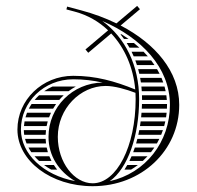

<svg xmlns="http://www.w3.org/2000/svg" viewBox="-20 -636 679 661"><path d="M398.5 -518H394.7C398.9 -512.8 402.9 -507.5 406.8 -502H422.4C414.7 -507.5 406.7 -512.9 398.5 -518ZM440.9 -488H416.2C419.5 -482.8 422.6 -477.4 425.6 -472H459.7C453.7 -477.5 447.4 -482.8 440.9 -488ZM474.2 -458H432.9C435.5 -452.8 438 -447.4 440.3 -442H489C484.3 -447.4 479.4 -452.8 474.2 -458ZM500.4 -428H445.9C447.8 -422.7 449.7 -417.4 451.4 -412H511.9C508.3 -417.4 504.5 -422.8 500.4 -428ZM520.7 -398H455.6C457 -392.7 458.4 -387.4 459.6 -382H529.4C526.7 -387.4 523.8 -392.7 520.7 -398ZM535.9 -368H462.4C463.4 -362.7 464.3 -357.4 465.1 -352H542C540.2 -357.4 538.1 -362.7 535.9 -368ZM546.4 -338H466.8C467.3 -332.7 467.8 -327.4 468.1 -322H550.3C549.2 -327.4 547.9 -332.7 546.4 -338ZM552.7 -308H468.8C468.9 -303.7 469 -299.4 469 -295L469 -292H554.4C554 -297.4 553.4 -302.7 552.7 -308ZM555 -278H468.8C468.6 -272.6 468.4 -267.3 468.1 -262H554.7C554.9 -266.3 555 -270.6 555 -275C555 -276 555 -277 555 -278ZM471.7 -82C477.3 -87.1 482.6 -92.4 487.8 -98H432.9C430.5 -92.5 428.1 -87.2 425.5 -82ZM454.8 -68H418.2C415.1 -62.4 411.8 -57.1 408.4 -52H431.1C439.4 -56.9 447.3 -62.3 454.8 -68ZM545.2 -202C546.7 -207.3 548 -212.6 549.1 -218H464.2C463.5 -212.6 462.7 -207.3 461.9 -202ZM540.9 -188H459.4C458.4 -182.6 457.3 -177.3 456.2 -172H534.9C537 -177.2 539 -182.6 540.9 -188ZM528.6 -158H452.9C451.5 -152.6 450.1 -147.2 448.5 -142H520.1C523.1 -147.2 525.9 -152.6 528.6 -158ZM511.3 -128H444.2C442.4 -122.6 440.5 -117.2 438.5 -112H499.7C503.8 -117.2 507.7 -122.5 511.3 -128ZM553.7 -248H467.2C466.8 -242.6 466.3 -237.3 465.8 -232H551.7C552.5 -237.3 553.2 -242.6 553.7 -248ZM114.4 -82H157.2C154.5 -87.2 152 -92.5 149.8 -98H98.8C103.6 -92.5 108.8 -87.1 114.4 -82ZM131.5 -68C139.2 -62.3 147.6 -56.9 156.4 -52H176.9C172.8 -57.1 168.9 -62.5 165.4 -68ZM62 -188C62.1 -182.6 62.5 -177.3 63.3 -172H137.1C137.3 -177.4 137.7 -182.7 138.4 -188ZM66.2 -158C67.6 -152.6 69.4 -147.3 71.5 -142H138.4C137.8 -147.3 137.3 -152.6 137.1 -158ZM78 -128C80.9 -122.5 84.2 -117.2 87.8 -112H144.8C143.2 -117.2 141.9 -122.6 140.7 -128ZM62.5 -202H140.5C141.6 -207.4 142.8 -212.8 144.3 -218H64.5C63.5 -212.7 62.9 -207.4 62.5 -202ZM160.4 -338C150.4 -333.5 140.9 -328.2 132 -322H216C223.8 -327.9 232.2 -333.3 240.9 -338ZM114.5 -308C109.1 -303 104 -297.7 99.3 -292H184C188.8 -297.6 193.9 -303 199.3 -308ZM88.8 -278C85.4 -272.9 82.2 -267.5 79.4 -262H162.9C166 -267.5 169.5 -272.8 173.1 -278ZM73 -248C71 -242.8 69.2 -237.4 67.7 -232H148.9C150.9 -237.5 153.1 -242.8 155.6 -248ZM238.7 -12.5C129.5 -32.7 52 -106.5 52 -190C52 -285.1 131.7 -363 232 -363C267.7 -363 300.9 -359 333.4 -351.7C230.1 -350.7 147 -267.4 147 -165C147 -100.4 181.6 -46 238.7 -12.5ZM332.3 -563.7C466.4 -505.9 565 -403.6 565 -275C565 -147.2 481 -39.8 357.8 -12.3C420.1 -56 459 -168.4 459 -295C459 -410.6 410.9 -506.3 332.3 -563.7ZM237.5 -595.9C281.9 -584 320.6 -561.6 352.2 -531.5L274.2 -465.7L283.8 -454.3L362.8 -520.8C409.7 -471 439 -403.1 445.6 -327.9C375 -356.7 309.2 -375 232 -375C125.5 -375 40 -292.1 40 -190C40 -82.4 155.5 5 299 5C467.4 5 597 -117.7 597 -275C597 -390.1 514.9 -485.8 395.3 -548.2L461.8 -604.3L452.2 -615.7L380.7 -555.5C343.2 -573.8 302.4 -588.9 259.4 -600.4L211.1 -613.3L208.6 -603.6ZM446.4 -316.4C446.8 -309.3 447 -302.2 447 -295C447 -132.2 381.8 -5 299 -5C235.5 -5 179 -76.7 179 -165C179 -261.6 255.7 -340.1 344 -340.1C374.3 -340.1 414.1 -328.7 446.4 -316.4Z"/></svg>

Font: SortefaxS02
Style: Medium
Weight: 500
Designer: gluk
Foundry: gluk
Version: Version 0.261